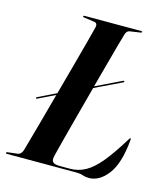

<svg xmlns="http://www.w3.org/2000/svg" viewBox="-119 -783 758 876"><g transform="rotate(15 260.0 -345.0)"><path d="M55 -280.5Q54 -284 59 -286L143.5 -327Q163 -398.5 181.8 -467.2Q200.5 -536 214.5 -588.5Q228.5 -641 234 -663.5Q238 -683.5 220 -685.5L173 -692Q166.5 -692.5 166.5 -696Q166.5 -700 172 -700H440Q445 -700 445 -697Q445 -693.5 438.5 -692.5L388.5 -685Q374.5 -683 369 -663Q363.5 -644.5 352.5 -604.8Q341.5 -565 327.2 -512Q313 -459 297 -400.5L419 -459.5Q423.5 -461.5 424.5 -458Q426 -454.5 421 -452.5L295 -392Q275.5 -320 257 -250Q238.5 -180 224.2 -126Q210 -72 204.5 -49Q199 -26.5 206.8 -17.8Q214.5 -9 240 -9H287Q327.5 -9 361.2 -27.8Q395 -46.5 430.5 -89.5Q466 -132.5 511.5 -206.5Q516 -214.5 518.5 -214.5Q522 -214.5 521 -207Q511 -95.5 471.5 -43Q432 9.5 381.5 9.5Q365.5 9.5 352.5 4.8Q339.5 0 322 0H-7Q-12.5 0 -12.5 -3.5Q-12.5 -7.5 -6 -8L40.5 -13.5Q56.5 -15.5 63.5 -37Q69.5 -57.5 81.2 -100.2Q93 -143 108.8 -199.8Q124.5 -256.5 141 -318L60.5 -279Q55.5 -277 55 -280.5Z"/></g></svg>

Font: Fraunces 144pt S000 SemiBold
Style: Italic
Weight: 600
Italic angle: -16°
Version: Version 1.000; ttfautohint (v1.8.3)